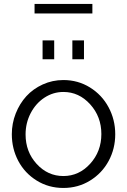

<svg xmlns="http://www.w3.org/2000/svg" viewBox="-20 -930 635 960"><path d="M152.8 -862.8V-910.2H441.9V-862.8ZM192.9 -633.8V-728H251V-633.8ZM341.8 -633.8V-728H399.9V-633.8ZM39.1 -258.8Q39.1 -313 58.6 -362.5Q78.1 -412.1 111.8 -449Q145.5 -485.8 193.8 -507.8Q242.2 -529.8 296.9 -529.8Q370.1 -529.8 429.9 -492.7Q489.7 -455.6 522.9 -393.6Q556.2 -331.5 556.2 -258.8Q556.2 -186.5 523.2 -125.2Q490.2 -64 430.4 -27.1Q370.6 9.8 296.9 9.8Q223.1 9.8 163.6 -27.1Q104 -64 71.5 -125.2Q39.1 -186.5 39.1 -258.8ZM296.9 -470.2Q246.1 -470.2 202.6 -441.9Q159.2 -413.6 133.5 -364.5Q107.9 -315.4 107.9 -257.8Q107.9 -170.9 163.3 -110.4Q218.8 -49.8 296.9 -49.8Q375 -49.8 430.9 -111.3Q486.8 -172.9 486.8 -259.8Q486.8 -346.7 430.9 -408.4Q375 -470.2 296.9 -470.2Z"/></svg>

Font: Rawline
Style: Regular
Weight: 400
Designer: Matt McInerney, Pablo Impallari, Rodrigo Fuenzalida
Foundry: Matt McInerney, Pablo Impallari, Rodrigo Fuenzalida
Version: Version 4.020;PS 004.020;hotconv 1.0.88;makeotf.lib2.5.64775